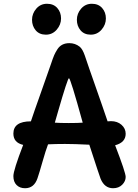

<svg xmlns="http://www.w3.org/2000/svg" viewBox="-20 -989 732 1019"><path d="M454 -221Q376 -225 325 -225Q274 -225 235 -223Q223 -192 205.5 -130.5Q188 -69 179 -43Q161 10 113 10Q85 10 68 -7Q51 -24 51 -54.5Q51 -85 103 -220Q51 -232 51 -280Q51 -345 144 -345Q158 -388 198 -500Q238 -612 249.5 -646.5Q261 -681 267.5 -696Q274 -711 285 -728Q306 -760 348 -760Q379 -760 403 -741Q418 -729 430 -694.5Q442 -660 454.5 -622.5Q467 -585 481.5 -545.5Q496 -506 521.5 -431Q547 -356 551 -345Q556 -346 569 -346Q603 -346 625 -326.5Q647 -307 647 -279Q647 -233 591 -218Q647 -73 647 -50Q647 -27 628.5 -8.5Q610 10 580 10Q535 10 514 -40Q509 -52 454 -221ZM271 -338Q296 -336 345 -336Q394 -336 419 -338Q354 -574 346 -574Q339 -574 288 -397ZM467.5 -969Q502 -969 522 -946.5Q542 -924 542 -891Q542 -858 519 -831.5Q496 -805 461.5 -805Q427 -805 407.5 -828Q388 -851 388 -884Q388 -917 410.5 -943Q433 -969 467.5 -969ZM229.5 -969Q264 -969 284 -946.5Q304 -924 304 -891Q304 -858 281 -831.5Q258 -805 223.5 -805Q189 -805 169.5 -828Q150 -851 150 -884Q150 -917 172.5 -943Q195 -969 229.5 -969Z"/></svg>

Font: Delius Unicase
Style: Bold
Weight: 700
Designer: Natalia Raices
Foundry: Natalia Raices
Version: Version 1.001